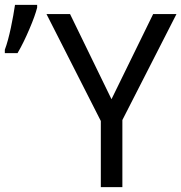

<svg xmlns="http://www.w3.org/2000/svg" viewBox="-37 -772 748 792"><path d="M252 -713.9H154.8L378.9 -272.9V0H467.8V-276.9L690.9 -713.9H594.7L422.9 -362.8ZM35.2 -552.7C51.8 -580.6 67.9 -613.8 84 -651.4C100.1 -689 110.8 -718.8 116.2 -740.7V-752H24.9C17.1 -698.7 1 -613.8 -17.1 -566.9V-552.7Z"/></svg>

Font: Avrile Sans
Style: Regular
Weight: 400
Designer: Monotype Design Team, Google (font), Stefan Peev (BGR Cyrillic), Cristiano Sobral (main changes)
Foundry: The Avrile Sans Project Authors
Version: Version 3.110